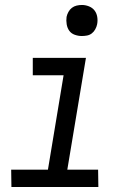

<svg xmlns="http://www.w3.org/2000/svg" viewBox="-20 -753 540 773"><path d="M376 0H26L25 -70H173L236 -450H112V-520H326L251 -70H375ZM309 -608Q295 -608 281 -613Q267 -618 259 -629Q251 -640 248.5 -655Q246 -670 248 -685Q250 -695 255.5 -705Q261 -715 269.5 -721.5Q278 -728 288.5 -730.5Q299 -733 310 -733Q324 -733 338 -727.5Q352 -722 360.5 -711Q369 -700 371.5 -685Q374 -670 371 -655Q369 -645 363.5 -635Q358 -625 349.5 -618.5Q341 -612 330.5 -610Q320 -608 309 -608Z"/></svg>

Font: Iosevka Oblique
Style: Regular
Weight: 400
Italic angle: -9°
Monospace: yes
Designer: Belleve Invis
Foundry: Belleve Invis
Version: Version 32.5.0; ttfautohint (v1.8.4)